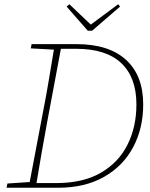

<svg xmlns="http://www.w3.org/2000/svg" viewBox="-20 -885 708 905"><path d="M125 -657 129 -677H340Q493 -677 574 -603Q655 -529 655 -393Q655 -280 607.5 -191Q560 -102 470 -51Q380 0 253 0H11L15 -20L120 -27L184 -364Q198 -435 210 -507Q222 -579 234 -651ZM203 -313Q176 -168 152 -22H244Q371 -22 455 -70.5Q539 -119 581 -203Q623 -287 623 -393Q623 -520 551.5 -587.5Q480 -655 339 -655H267ZM307 -865 408 -769 537 -865 546 -854 414 -740H394L294 -854Z"/></svg>

Font: Source Serif Pro ExtraLight
Style: Italic
Weight: 200
Italic angle: -12°
Designer: Frank Grießhammer
Foundry: Adobe Systems Incorporated
Version: Version 3.001;hotconv 1.0.111;makeotfexe 2.5.65597